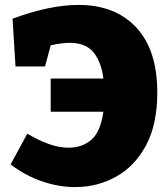

<svg xmlns="http://www.w3.org/2000/svg" viewBox="-20 -745 681 780"><path d="M23 -77 91 -202Q136 -175 178 -160Q220 -145 259 -145Q313 -145 350.5 -176.5Q388 -208 400 -291H186V-426H400Q392 -492 360.5 -531.5Q329 -571 263 -571Q231 -571 186 -561L163 -475H43L31 -669Q182 -725 299 -725Q448 -725 533.5 -633.5Q619 -542 619 -369Q619 -240 573.5 -155Q528 -70 452 -27.5Q376 15 285 15Q219 15 151.5 -8Q84 -31 23 -77Z"/></svg>

Font: Bitter Black
Style: Regular
Weight: 900
Designer: Sol Matas, and Bitter project Authors
Foundry: Sol Matas
Version: Version 2.001